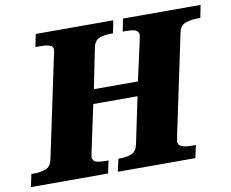

<svg xmlns="http://www.w3.org/2000/svg" viewBox="-103 -814 1102 914"><g transform="rotate(-10 448.0 -357.0)"><path d="M-25 0 -12 -61H1Q31 -61 56.5 -70Q82 -79 89 -112L189 -585Q194 -604 195.5 -613.5Q197 -623 197 -625Q197 -633 193.5 -639Q190 -645 175 -649Q160 -653 125 -653H112L124 -714H499L487 -653H474Q445 -653 421 -644Q397 -635 390 -600L351 -407H564L605 -592Q611 -619 611 -625Q611 -635 601 -644Q591 -653 547 -653H534L546 -714H921L909 -653H896Q865 -653 838 -644Q811 -635 804 -600L703 -121Q701 -108 699.5 -101Q698 -94 698 -91Q698 -85 702 -78Q706 -71 721.5 -66Q737 -61 770 -61H783L770 0H395L409 -61H422Q449 -61 472.5 -70.5Q496 -80 503 -114L550 -338H336L289 -118Q287 -108 285.5 -101Q284 -94 284 -91Q284 -76 296 -68.5Q308 -61 348 -61H361L348 0Z"/></g></svg>

Font: Noto Serif Black
Style: Italic
Weight: 900
Italic angle: -12°
Designer: Monotype Design Team
Foundry: Monotype Imaging Inc.
Version: Version 2.013